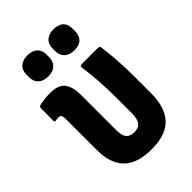

<svg xmlns="http://www.w3.org/2000/svg" viewBox="-211 -784 878 878"><g transform="rotate(-45 227.5 -345.0)"><path d="M237 8Q144 8 100 -36Q56 -80 56 -165V-366Q56 -384 52 -390.5Q48 -397 37 -397Q32 -397 27.5 -396.5Q23 -396 18 -395Q10 -393 10 -403V-482Q10 -493 22 -496Q37 -499 53.5 -501Q70 -503 87 -503Q141 -503 162 -476.5Q183 -450 183 -394V-166Q183 -133 196 -118Q209 -103 237 -103Q263 -103 275.5 -120Q288 -137 288 -172V-271Q288 -336 284 -390Q280 -444 274 -482Q272 -494 285 -494H390Q400 -494 402 -484Q407 -448 411 -395Q415 -342 415 -280V-176Q415 -84 371.5 -38Q328 8 237 8ZM137 -562Q107 -562 89.5 -578Q72 -594 72 -622V-638Q72 -667 89.5 -682.5Q107 -698 137 -698Q168 -698 185 -682.5Q202 -667 202 -638V-622Q202 -594 185 -578Q168 -562 137 -562ZM306 -562Q276 -562 258.5 -578Q241 -594 241 -622V-638Q241 -667 258.5 -682.5Q276 -698 306 -698Q338 -698 354 -682.5Q370 -667 370 -638V-622Q370 -594 354 -578Q338 -562 306 -562Z"/></g></svg>

Font: Sofia Sans Condensed ExtraBold
Style: Regular
Weight: 800
Designer: Botio Nikoltchev, Ani Petrova
Foundry: lettersoup
Version: Version 4.101